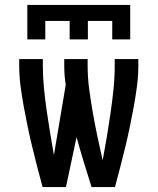

<svg xmlns="http://www.w3.org/2000/svg" viewBox="-20 -760 640 780"><path d="M91 -600V-740H509V-600H436V-675H337V-600H263V-675H164V-600ZM153 0Q142 -40 131.5 -81Q121 -122 111 -163Q101 -204 92.5 -245Q84 -286 76.5 -327Q69 -368 63.5 -410Q58 -452 58 -494V-520H154V-494Q154 -448 158.5 -402.5Q163 -357 169.5 -311.5Q176 -266 183.5 -221Q191 -176 199 -130L247 -415Q244 -434 242.5 -454Q241 -474 241 -494V-520H336V-494Q336 -445 342.5 -396.5Q349 -348 357.5 -300Q366 -252 376 -204.5Q386 -157 397 -109V-108Q406 -156 414 -204Q422 -252 429 -300Q436 -348 441 -396.5Q446 -445 446 -494V-520H542V-494Q542 -452 536.5 -410Q531 -368 523.5 -327Q516 -286 507.5 -245Q499 -204 489 -163Q479 -122 468.5 -81Q458 -40 447 0H352Q336 -50 320.5 -101Q305 -152 291 -203L248 0Z"/></svg>

Font: Iosevka Fixed Medium Extended
Style: Regular
Weight: 500
Width: 7
Monospace: yes
Designer: Belleve Invis
Foundry: Belleve Invis
Version: Version 24.1.1; ttfautohint (v1.8.4)